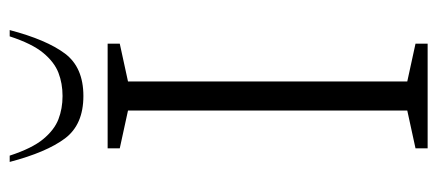

<svg xmlns="http://www.w3.org/2000/svg" viewBox="-273 -629 902 396"><g transform="rotate(-90 178.0 -431.0)"><path d="M70 0V-25L148 -42V-618L70 -635V-660H286V-635L208 -618V-42L286 -25V0ZM178 -710Q119 -710 90.5 -748Q62 -786 42 -862H55Q70 -816 89 -793Q108 -770 130 -761.5Q152 -753 178 -753Q204 -753 226 -761.5Q248 -770 267 -793Q286 -816 301 -862H314Q294 -786 265.5 -748Q237 -710 178 -710Z"/></g></svg>

Font: Spectral ExtraLight
Style: Regular
Weight: 275
Designer: Jean-Baptiste Levee
Foundry: Production Type
Version: Version 2.001